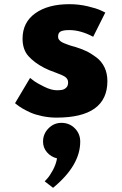

<svg xmlns="http://www.w3.org/2000/svg" viewBox="-20 -548 586 919"><path d="M274 40Q238 40 212 66.5Q186 93 186 130Q186 159 205 181Q224 203 253 210Q248 239 233 266.5Q218 294 206 307L194 320L234 351Q364 244 364 130Q364 92 338 66Q312 40 274 40ZM312 -528Q357 -528 399.5 -518Q442 -508 463 -498L484 -488L426 -372Q366 -404 312 -404Q283 -404 270.5 -397.5Q258 -391 258 -373Q258 -369 259 -365Q260 -361 263 -357.5Q266 -354 268.5 -351.5Q271 -349 276.5 -346Q282 -343 286 -341.5Q290 -340 297.5 -337Q305 -334 309.5 -332.5Q314 -331 323.5 -328Q333 -325 338 -324Q368 -315 391.5 -304Q415 -293 440.5 -274Q466 -255 480 -226Q494 -197 494 -160Q494 15 250 15Q216 15 182.5 8Q149 1 126.5 -9Q104 -19 86.5 -29.5Q69 -40 61 -47L52 -54L124 -175Q132 -168 145.5 -158.5Q159 -149 192.5 -132.5Q226 -116 252 -116Q267 -116 277.5 -118Q288 -120 297 -128.5Q306 -137 306 -153Q306 -170 292.5 -179.5Q279 -189 245 -201Q211 -213 192 -223Q144 -248 116 -279.5Q88 -311 88 -363Q88 -441 149 -484.5Q210 -528 312 -528Z"/></svg>

Font: Hussar
Style: BoldWeb
Weight: 700
Foundry: Cannot Into Space Fonts
Version: Version 2.00